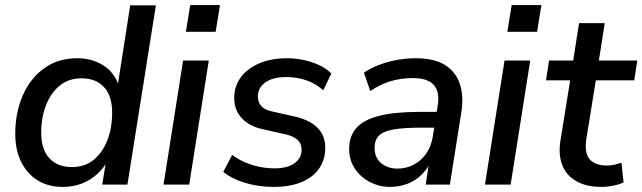

<svg xmlns="http://www.w3.org/2000/svg" viewBox="-20 -726 2526 755"><path d="M226 9Q170 9 128.5 -16.5Q87 -42 63.5 -89Q40 -136 40 -200Q40 -282 69 -349.5Q98 -417 153 -457Q208 -497 284 -497Q342 -497 387 -468.5Q432 -440 449 -383L442 -384L492 -705H593L481 0H382L398 -98H406Q388 -65 361.5 -41Q335 -17 301 -4Q267 9 226 9ZM263 -69Q314 -69 349 -98Q384 -127 402.5 -175.5Q421 -224 421 -283Q421 -349 389 -383.5Q357 -418 301 -418Q250 -418 215 -389.5Q180 -361 161 -312.5Q142 -264 142 -204Q142 -139 174 -104Q206 -69 263 -69Z M711 -601 728 -706H845L828 -601ZM623 0 700 -488H801L724 0Z M1058 9Q998 9 945.5 -6.5Q893 -22 858 -50L893 -117Q917 -99 944 -87.5Q971 -76 1000.5 -70Q1030 -64 1059 -64Q1110 -64 1138 -84Q1166 -104 1166 -138Q1166 -161 1150.5 -175.5Q1135 -190 1106 -197L1013 -218Q961 -229 931 -261Q901 -293 901 -341Q901 -385 925.5 -420Q950 -455 997.5 -476Q1045 -497 1110 -497Q1142 -497 1174.5 -490Q1207 -483 1235 -470Q1263 -457 1283 -437L1251 -371Q1221 -398 1184 -410.5Q1147 -423 1105 -423Q1053 -423 1023.5 -402Q994 -381 994 -346Q994 -325 1007 -309.5Q1020 -294 1049 -288L1142 -267Q1198 -254 1228.5 -223.5Q1259 -193 1259 -145Q1259 -97 1234 -62Q1209 -27 1163.5 -9Q1118 9 1058 9Z M1514 9Q1471 9 1434 -10.5Q1397 -30 1375 -63.5Q1353 -97 1353 -139Q1353 -191 1381.5 -223Q1410 -255 1471 -270.5Q1532 -286 1628 -286H1708L1699 -224H1637Q1568 -224 1527.5 -217Q1487 -210 1470 -192.5Q1453 -175 1453 -145Q1453 -105 1479.5 -84Q1506 -63 1543 -63Q1577 -63 1606 -78Q1635 -93 1655.5 -121.5Q1676 -150 1682 -190L1701 -310Q1710 -363 1686.5 -391Q1663 -419 1603 -419Q1558 -419 1517 -407Q1476 -395 1436 -368L1411 -440Q1435 -457 1468.5 -470Q1502 -483 1539.5 -490Q1577 -497 1615 -497Q1688 -497 1730.5 -470Q1773 -443 1788.5 -395Q1804 -347 1794 -284L1749 0H1654L1670 -107H1680Q1667 -68 1640.5 -41.5Q1614 -15 1581.5 -3Q1549 9 1514 9Z M1975 -601 1992 -706H2109L2092 -601ZM1887 0 1964 -488H2065L1988 0Z M2345 9Q2285 9 2245.5 -14Q2206 -37 2190.5 -78Q2175 -119 2184 -174L2222 -410H2127L2139 -488H2234L2257 -635H2358L2335 -488H2486L2474 -410H2323L2286 -182Q2277 -125 2298.5 -100Q2320 -75 2366 -75Q2383 -75 2397.5 -78.5Q2412 -82 2424 -86L2432 -9Q2417 -1 2392.5 4Q2368 9 2345 9Z"/></svg>

Font: Nunito Sans 12pt ExtraLight 12pt SemiBold
Style: Italic
Weight: 600
Italic angle: -9°
Version: Version 3.101;gftools[0.9.27]